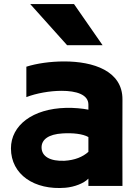

<svg xmlns="http://www.w3.org/2000/svg" viewBox="-20 -853 676 947"><path d="M129 -833 311 -630H486L345 -833ZM416 28V64H584C584 -82 583 -222 584 -362C585 -504 439 -550 297 -550C228 -550 160 -540 110 -524V-374C159 -393 226 -405 284 -405C356 -405 416 -387 416 -337V-312C387 -318 344 -322 306 -321C141 -317 34 -235 34 -121C34 8 150 86 303 73C348 69 394 51 416 28ZM416 -177V-104C388 -79 349 -63 298 -60C228 -57 185 -81 185 -126C185 -164 218 -191 289 -195C339 -198 388 -193 416 -177Z"/></svg>

Font: LINE Seed JP_OTF ExtraBold
Style: Regular
Weight: 800
Designer: LY Corporation & Fontrix & Fontworks
Version: Version 1.013